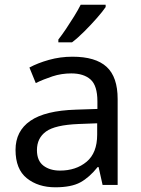

<svg xmlns="http://www.w3.org/2000/svg" viewBox="-20 -786 601 816"><path d="M288 -545Q386 -545 433 -502Q480 -459 480 -365V0H416L399 -76H395Q360 -32 321.5 -11Q283 10 215 10Q142 10 94 -28.5Q46 -67 46 -149Q46 -229 109 -272.5Q172 -316 303 -320L394 -323V-355Q394 -422 365 -448Q336 -474 283 -474Q241 -474 203 -461.5Q165 -449 132 -433L105 -499Q140 -518 188 -531.5Q236 -545 288 -545ZM314 -259Q214 -255 175.5 -227Q137 -199 137 -148Q137 -103 164.5 -82Q192 -61 235 -61Q303 -61 348 -98.5Q393 -136 393 -214V-262ZM429 -756Q417 -738 392 -709.5Q367 -681 338.5 -652.5Q310 -624 286 -606H228V-618Q243 -637 260.5 -663Q278 -689 295 -716.5Q312 -744 323 -766H429Z"/></svg>

Font: Noto Sans Meroitic
Style: Regular
Weight: 400
Designer: Monotype Design Team
Foundry: Monotype Imaging Inc.
Version: Version 2.002; ttfautohint (v1.8.4.7-5d5b)